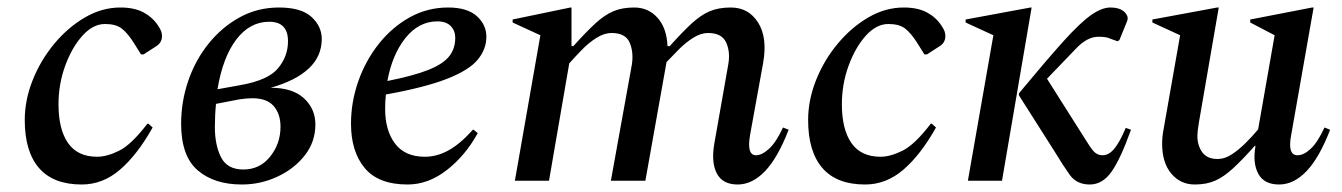

<svg xmlns="http://www.w3.org/2000/svg" viewBox="-20 -482 3580 512"><path d="M198 10Q122 10 84 -34Q46 -78 46 -162Q46 -215 67 -268Q88 -321 124.5 -365Q161 -409 206.5 -435.5Q252 -462 301 -462Q339 -462 363.5 -448.5Q388 -435 402 -413Q408 -404 410 -398Q412 -392 412 -385Q412 -378 408.5 -371Q405 -364 397 -359L363 -337H356L336 -369Q320 -394 304.5 -406Q289 -418 260 -418Q228 -418 200 -387Q172 -356 154 -307Q136 -258 136 -204Q136 -137 161.5 -100.5Q187 -64 239 -64Q265 -64 297.5 -80Q330 -96 373 -152H376L387 -142Q346 -69 300 -29.5Q254 10 198 10Z M821 -150Q821 -104 793 -68Q765 -32 720 -11Q675 10 625 10Q551 10 507 -28Q463 -66 463 -152Q463 -211 482 -266.5Q501 -322 536.5 -366Q572 -410 619.5 -436Q667 -462 724 -462Q783 -462 810.5 -437Q838 -412 838 -378Q838 -332 803.5 -299.5Q769 -267 702 -248Q760 -248 790.5 -220Q821 -192 821 -150ZM698 -424Q646 -424 610 -376.5Q574 -329 560 -244L621 -255Q695 -268 721.5 -300Q748 -332 748 -372Q748 -424 698 -424ZM629 -30Q673 -30 700.5 -64.5Q728 -99 728 -144Q728 -178 710 -199Q692 -220 653 -220Q637 -220 618 -217L556 -205Q553 -176 553 -143Q553 -95 569.5 -62.5Q586 -30 629 -30Z M1067 10Q989 10 952.5 -34Q916 -78 916 -152Q916 -210 935.5 -265.5Q955 -321 990.5 -365.5Q1026 -410 1073 -436Q1120 -462 1175 -462Q1226 -462 1251.5 -439Q1277 -416 1277 -384Q1277 -351 1254 -323Q1231 -295 1172.5 -272Q1114 -249 1009 -230Q1007 -211 1007 -192Q1007 -134 1033.5 -99Q1060 -64 1113 -64Q1145 -64 1176 -81Q1207 -98 1241 -136H1243L1254 -127Q1221 -67 1171.5 -28.5Q1122 10 1067 10ZM1146 -425Q1097 -425 1061.5 -381Q1026 -337 1013 -266Q1083 -280 1122 -295.5Q1161 -311 1177.5 -331.5Q1194 -352 1194 -381Q1194 -400 1182 -412.5Q1170 -425 1146 -425Z M1353 0 1421 -388 1347 -422V-430L1501 -462H1504V-359H1509Q1543 -397 1567.5 -419.5Q1592 -442 1615.5 -452Q1639 -462 1671 -462Q1709 -462 1733.5 -434.5Q1758 -407 1760 -359H1766Q1800 -397 1824.5 -419.5Q1849 -442 1872.5 -452Q1896 -462 1929 -462Q1976 -462 2001.5 -422Q2027 -382 2015 -314L1980 -121Q1971 -68 1996 -68Q2012 -68 2031 -85.5Q2050 -103 2068 -142L2083 -136Q2054 -61 2020 -25.5Q1986 10 1947 10Q1907 10 1891.5 -19.5Q1876 -49 1885 -100L1922 -310Q1928 -343 1916.5 -368.5Q1905 -394 1868 -394Q1849 -394 1829 -381.5Q1809 -369 1791 -351Q1773 -333 1757 -316V-314L1701 0H1609L1665 -310Q1670 -343 1659 -368.5Q1648 -394 1611 -394Q1591 -394 1570.5 -381Q1550 -368 1531.5 -349Q1513 -330 1498 -313L1444 0Z M2287 10Q2211 10 2173 -34Q2135 -78 2135 -162Q2135 -215 2156 -268Q2177 -321 2213.5 -365Q2250 -409 2295.5 -435.5Q2341 -462 2390 -462Q2428 -462 2452.5 -448.5Q2477 -435 2491 -413Q2497 -404 2499 -398Q2501 -392 2501 -385Q2501 -378 2497.5 -371Q2494 -364 2486 -359L2452 -337H2445L2425 -369Q2409 -394 2393.5 -406Q2378 -418 2349 -418Q2317 -418 2289 -387Q2261 -356 2243 -307Q2225 -258 2225 -204Q2225 -137 2250.5 -100.5Q2276 -64 2328 -64Q2354 -64 2386.5 -80Q2419 -96 2462 -152H2465L2476 -142Q2435 -69 2389 -29.5Q2343 10 2287 10Z M2886 10Q2851 10 2832.5 -16Q2814 -42 2791 -80L2697 -228V-233Q2770 -321 2815 -371Q2860 -421 2889 -441.5Q2918 -462 2941 -462Q2953 -462 2961.5 -459.5Q2970 -457 2975 -453Q2982 -448 2985.5 -440.5Q2989 -433 2985 -424L2965 -375L2960 -372L2943 -378Q2937 -381 2929.5 -382.5Q2922 -384 2909 -384Q2878 -384 2847 -350L2772 -272L2872 -114Q2887 -89 2896.5 -78.5Q2906 -68 2920 -68Q2937 -68 2951.5 -85.5Q2966 -103 2982 -141L2996 -136Q2968 -58 2944 -24Q2920 10 2886 10ZM2561 0 2629 -388 2555 -422V-430L2728 -462H2731L2652 0Z M3166 10Q3128 10 3103.5 -19Q3079 -48 3079 -99Q3079 -108 3080 -118Q3081 -128 3083 -138L3127 -388L3053 -422V-430L3226 -462H3230L3177 -155Q3173 -131 3173 -120Q3173 -94 3186 -76Q3199 -58 3227 -58Q3246 -58 3265 -70.5Q3284 -83 3302.5 -101.5Q3321 -120 3335 -137L3379 -388L3314 -422V-430L3479 -462H3483L3423 -121Q3413 -68 3440 -68Q3457 -68 3475.5 -85.5Q3494 -103 3512 -142L3527 -136Q3498 -61 3464 -25.5Q3430 10 3391 10Q3351 10 3335.5 -18.5Q3320 -47 3328 -93H3326Q3293 -56 3268 -33Q3243 -10 3220 0Q3197 10 3166 10Z"/></svg>

Font: Spectral Medium
Style: Italic
Weight: 500
Italic angle: -10°
Designer: Jean-Baptiste Levee
Foundry: Production Type
Version: Version 2.001